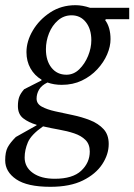

<svg xmlns="http://www.w3.org/2000/svg" viewBox="-30 -480 518 740"><path d="M208 -153Q178 -153 153 -162Q130 -151 120.5 -134.5Q111 -118 111 -100Q111 -80 131 -69Q151 -58 182.5 -51Q214 -44 250 -36.5Q286 -29 317.5 -16.5Q349 -4 369 17.5Q389 39 389 75Q389 115 364 153Q339 191 289.5 215.5Q240 240 164 240Q75 240 32.5 211Q-10 182 -10 138Q-10 106 -0.5 88Q9 70 31 48L111 3V1Q80 -8 59.5 -24Q39 -40 39 -71Q39 -92 44 -106Q49 -120 63 -136L130 -170V-173Q103 -189 87.5 -216.5Q72 -244 72 -279Q72 -321 96.5 -362.5Q121 -404 163.5 -432Q206 -460 261 -460Q288 -460 317 -450H468V-406H379L375 -403Q396 -375 396 -329Q396 -301 383 -270.5Q370 -240 345 -213Q320 -186 285.5 -169.5Q251 -153 208 -153ZM226 -192Q254 -192 275.5 -213Q297 -234 309.5 -264.5Q322 -295 322 -325Q322 -368 301 -394.5Q280 -421 246 -421Q216 -421 193.5 -401.5Q171 -382 159 -352Q147 -322 147 -290Q147 -246 168.5 -219Q190 -192 226 -192ZM65 127Q65 164 96.5 186.5Q128 209 181 209Q250 209 283 178Q316 147 316 104Q316 76 299.5 59.5Q283 43 256 34Q229 25 197.5 19.5Q166 14 136 7Q90 39 77.5 68.5Q65 98 65 127Z"/></svg>

Font: Spectral
Style: Italic
Weight: 400
Italic angle: -10°
Designer: Jean-Baptiste Levee
Foundry: Production Type
Version: Version 2.001